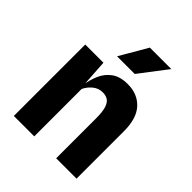

<svg xmlns="http://www.w3.org/2000/svg" viewBox="-215 -908 1037 1037"><g transform="rotate(45 303.0 -390.0)"><path d="M66 0V-545.5H205L218 -340L212 -381.5Q218 -426.5 235.5 -466.8Q253 -507 287.8 -532Q322.5 -557 380 -557Q454.5 -557 499.8 -508.8Q545 -460.5 545 -361.5V0H389.5V-303.5Q389.5 -355.5 380.5 -382.8Q371.5 -410 355 -420Q338.5 -430 316 -430Q284 -430 259.5 -409.8Q235 -389.5 222 -362V0ZM232.5 -622 324.5 -780.5H488.5L367.5 -622Z"/></g></svg>

Font: Spline Sans
Style: Regular
Weight: 400
Designer: Eben Sorkin, Mirko Velimirovic
Foundry: Sorkin Type
Version: Version 1.001